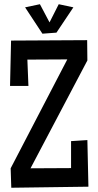

<svg xmlns="http://www.w3.org/2000/svg" viewBox="-20 -881 459 897"><path d="M393.1 -8.8 32.7 -3.9 29.8 -94.7 294.4 -603.5 107.9 -602.5 112.8 -479.5H26.9L31.7 -691.4L387.2 -693.4L388.2 -598.6L122.6 -94.7L312 -95.7V-221.7L388.2 -226.6ZM322.8 -846.7 243.7 -728.5 178.2 -723.6 97.2 -846.7 166.5 -861.3 211.4 -776.4 254.4 -861.3Z"/></svg>

Font: Maiden Orange
Style: Regular
Weight: 400
Designer: Astigmatic (AOETI)
Foundry: Astigmatic (AOETI)
Version: Version 1.000